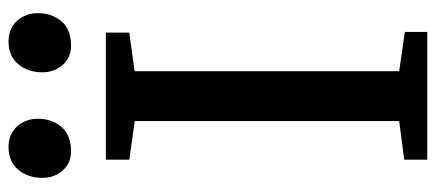

<svg xmlns="http://www.w3.org/2000/svg" viewBox="-302 -706 1008 444"><g transform="rotate(-90 202.0 -484.0)"><path d="M12.7 0ZM144 -64.9V-676.3L54.7 -689V-743.2H348.6V-689L259.3 -676.8V-64.9L350.1 -51.8V0H54.7V-53.2ZM84.5 -968.3H85Q105 -968.3 119.6 -958.7Q134.3 -949.2 141.8 -933.8Q149.4 -918.5 149.4 -901.4Q149.4 -867.2 130.1 -845.5Q110.8 -823.7 74.2 -823.7H73.7Q46.9 -823.7 29.8 -843Q12.7 -862.3 12.7 -890.1Q12.7 -923.3 31.5 -945.8Q50.3 -968.3 84.5 -968.3ZM328.1 -968.3H328.6Q349.1 -968.3 363.8 -958.7Q378.4 -949.2 386 -933.8Q393.6 -918.5 393.6 -901.4Q393.6 -867.2 374.5 -845.5Q355.5 -823.7 318.8 -823.7H318.4Q291 -823.7 273.9 -843Q256.8 -862.3 256.8 -890.1Q256.8 -923.3 275.6 -945.8Q294.4 -968.3 328.1 -968.3Z"/></g></svg>

Font: Merriweather
Style: Regular
Weight: 400
Designer: Eben Sorkin
Foundry: Eben Sorkin
Version: Version 1.584; ttfautohint (v1.6)